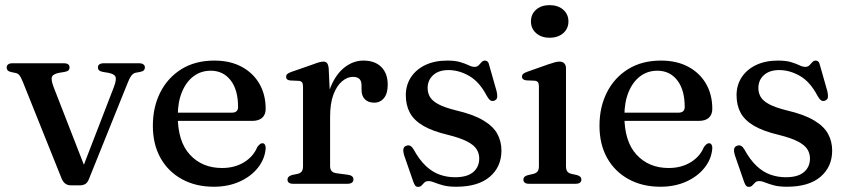

<svg xmlns="http://www.w3.org/2000/svg" viewBox="-20 -716 3302 748"><path d="M291.5 6H256Q243 6 234.2 -0.8Q225.5 -7.5 220 -20.5L69 -397Q61 -416.5 55.2 -423.2Q49.5 -430 41.5 -431.5L22.5 -435.5Q13 -438 9.5 -442.2Q6 -446.5 6 -453Q6 -461 11.8 -465.2Q17.5 -469.5 27.5 -469.5H229Q251 -469.5 251 -453Q251 -446.5 247 -442.2Q243 -438 232.5 -436L211.5 -432.5Q187 -428 182.5 -416.8Q178 -405.5 189 -376.5L316 -50.5L293 -38.5L423.5 -376.5Q434.5 -405.5 430 -416.8Q425.5 -428 401 -432.5L380 -436Q370 -438 365.8 -442.2Q361.5 -446.5 361.5 -453Q361.5 -461 367.2 -465.2Q373 -469.5 383.5 -469.5H522.5Q532.5 -469.5 538.5 -465.2Q544.5 -461 544.5 -453Q544.5 -447 540.8 -442.5Q537 -438 526.5 -436L508 -432.5Q498.5 -430.5 491 -420.2Q483.5 -410 473.5 -383.5L326.5 -18.5Q321 -4 312 1Q303 6 291.5 6Z M1015 -292Q1015 -269.5 1001.5 -257.2Q988 -245 962 -245H642.5V-277H882.5Q907.5 -277 907.5 -299Q907.5 -366 878.5 -403.2Q849.5 -440.5 801 -440.5Q763 -440.5 734.2 -419Q705.5 -397.5 689 -357.8Q672.5 -318 672.5 -264Q672.5 -164.5 720.2 -113Q768 -61.5 845 -61.5Q894.5 -61.5 931 -84Q967.5 -106.5 982.5 -143.5Q989 -151.5 993.2 -154.8Q997.5 -158 1002.5 -158Q1009 -158 1012.2 -152Q1015.5 -146 1015 -138Q1012 -97 985.2 -63Q958.5 -29 914 -8.8Q869.5 11.5 812.5 11.5Q742.5 11.5 688.8 -18Q635 -47.5 605.2 -100.8Q575.5 -154 575.5 -226Q575.5 -299 604.5 -356.2Q633.5 -413.5 687.2 -446.8Q741 -480 815 -480Q876.5 -480 921.2 -456Q966 -432 990.5 -389.8Q1015 -347.5 1015 -292Z M1248.5 -260.5Q1248.5 -331.5 1269.5 -380.5Q1290.5 -429.5 1324 -454.8Q1357.5 -480 1395.5 -480Q1440.5 -480 1465.5 -455Q1490.5 -430 1490.5 -386Q1490.5 -351.5 1475.8 -333.8Q1461 -316 1438 -316Q1414.5 -316 1401.5 -329.2Q1388.5 -342.5 1388.5 -366V-383Q1388.5 -400 1380.5 -408.2Q1372.5 -416.5 1354.5 -416.5Q1333 -416.5 1312.5 -399.2Q1292 -382 1279 -347.8Q1266 -313.5 1266 -261ZM1260.5 -450 1266 -332.5V-69Q1266 -56.5 1271.8 -49.8Q1277.5 -43 1291.5 -41L1336.5 -35Q1346.5 -33.5 1351.8 -29Q1357 -24.5 1357 -16.5Q1357 -9 1351 -4.5Q1345 0 1334 0H1122Q1110.5 0 1105.2 -4.5Q1100 -9 1100 -16.5Q1100 -22.5 1104 -26.8Q1108 -31 1117 -34L1140.5 -39Q1150.5 -41.5 1155.5 -48.2Q1160.5 -55 1160.5 -68.5V-378.5Q1160.5 -390 1156.8 -395Q1153 -400 1144.5 -401L1110.5 -402.5Q1102 -403.5 1098.2 -407.2Q1094.5 -411 1094.5 -416.5Q1094.5 -423 1098.8 -427.2Q1103 -431.5 1114 -435.5L1196 -464Q1215.5 -471.5 1225 -473.8Q1234.5 -476 1240.5 -476Q1249.5 -476 1254.2 -470Q1259 -464 1260.5 -450Z M1727 -443Q1689.5 -443 1667.8 -423.5Q1646 -404 1646 -373Q1646 -354 1655 -338.5Q1664 -323 1687.5 -310.2Q1711 -297.5 1754.5 -286.5Q1823.5 -270.5 1862.5 -247.2Q1901.5 -224 1917.5 -194.5Q1933.5 -165 1933.5 -129.5Q1933.5 -66 1888 -27.2Q1842.5 11.5 1757.5 11.5Q1726.5 11.5 1706.2 6Q1686 0.5 1672.8 -5Q1659.5 -10.5 1649.5 -10.5Q1639 -10.5 1633.5 -5Q1628 0.5 1622.8 6.2Q1617.5 12 1609 12Q1602 12 1598.2 7.8Q1594.5 3.5 1590.5 -7L1554 -112.5Q1550 -126 1551.5 -135.2Q1553 -144.5 1562.5 -148Q1571.5 -151.5 1578.5 -147.8Q1585.5 -144 1591 -134.5Q1613.5 -93.5 1639 -69.5Q1664.5 -45.5 1693.2 -35.5Q1722 -25.5 1752.5 -25.5Q1800 -25.5 1823.5 -45.5Q1847 -65.5 1847 -98.5Q1847 -118 1837 -134.2Q1827 -150.5 1800.5 -164.5Q1774 -178.5 1725.5 -190.5Q1664.5 -205 1628.5 -226.2Q1592.5 -247.5 1576.8 -276.8Q1561 -306 1561 -345Q1561 -384.5 1581 -415Q1601 -445.5 1637.2 -462.8Q1673.5 -480 1722.5 -480Q1753.5 -480 1773.2 -474Q1793 -468 1805.8 -461.8Q1818.5 -455.5 1828.5 -455.5Q1839 -455.5 1845 -461.8Q1851 -468 1856.2 -474Q1861.5 -480 1870 -480Q1875.5 -480 1879.8 -475.8Q1884 -471.5 1886 -461.5L1914.5 -361.5Q1918 -347 1917 -337.5Q1916 -328 1906 -324Q1897 -320.5 1890.2 -325.2Q1883.5 -330 1876.5 -342.5Q1848 -397 1808.2 -420Q1768.5 -443 1727 -443Z M2185 -450V-68.5Q2185 -55 2190 -48.2Q2195 -41.5 2205 -39L2227.5 -34Q2236.5 -31.5 2240.8 -27.2Q2245 -23 2245 -16.5Q2245 -9 2239.5 -4.5Q2234 0 2222 0H2041Q2029.5 0 2024.2 -4.5Q2019 -9 2019 -16.5Q2019 -22.5 2023 -26.8Q2027 -31 2036 -33.5L2059.5 -39Q2069.5 -42 2074.5 -48.5Q2079.5 -55 2079.5 -68.5V-379.5Q2079.5 -390.5 2075.8 -395.5Q2072 -400.5 2063.5 -401.5L2029.5 -403Q2021 -404.5 2017.2 -408Q2013.5 -411.5 2013.5 -417Q2013.5 -423.5 2017.8 -427.8Q2022 -432 2033 -436L2116.5 -465.5Q2132.5 -471 2142.2 -473.5Q2152 -476 2159 -476Q2172 -476 2178.5 -469Q2185 -462 2185 -450ZM2121 -569Q2089 -569 2068.8 -586.8Q2048.5 -604.5 2048.5 -632.5Q2048.5 -661 2068.8 -678.5Q2089 -696 2121 -696Q2154 -696 2174.2 -678.2Q2194.5 -660.5 2194.5 -632.5Q2194.5 -604.5 2174.2 -586.8Q2154 -569 2121 -569Z M2755 -292Q2755 -269.5 2741.5 -257.2Q2728 -245 2702 -245H2382.5V-277H2622.5Q2647.5 -277 2647.5 -299Q2647.5 -366 2618.5 -403.2Q2589.5 -440.5 2541 -440.5Q2503 -440.5 2474.2 -419Q2445.5 -397.5 2429 -357.8Q2412.5 -318 2412.5 -264Q2412.5 -164.5 2460.2 -113Q2508 -61.5 2585 -61.5Q2634.5 -61.5 2671 -84Q2707.5 -106.5 2722.5 -143.5Q2729 -151.5 2733.2 -154.8Q2737.5 -158 2742.5 -158Q2749 -158 2752.2 -152Q2755.5 -146 2755 -138Q2752 -97 2725.2 -63Q2698.5 -29 2654 -8.8Q2609.5 11.5 2552.5 11.5Q2482.5 11.5 2428.8 -18Q2375 -47.5 2345.2 -100.8Q2315.5 -154 2315.5 -226Q2315.5 -299 2344.5 -356.2Q2373.5 -413.5 2427.2 -446.8Q2481 -480 2555 -480Q2616.5 -480 2661.2 -456Q2706 -432 2730.5 -389.8Q2755 -347.5 2755 -292Z M3015.5 -443Q2978 -443 2956.2 -423.5Q2934.5 -404 2934.5 -373Q2934.5 -354 2943.5 -338.5Q2952.5 -323 2976 -310.2Q2999.5 -297.5 3043 -286.5Q3112 -270.5 3151 -247.2Q3190 -224 3206 -194.5Q3222 -165 3222 -129.5Q3222 -66 3176.5 -27.2Q3131 11.5 3046 11.5Q3015 11.5 2994.8 6Q2974.5 0.5 2961.2 -5Q2948 -10.5 2938 -10.5Q2927.5 -10.5 2922 -5Q2916.5 0.5 2911.2 6.2Q2906 12 2897.5 12Q2890.5 12 2886.8 7.8Q2883 3.5 2879 -7L2842.5 -112.5Q2838.5 -126 2840 -135.2Q2841.5 -144.5 2851 -148Q2860 -151.5 2867 -147.8Q2874 -144 2879.5 -134.5Q2902 -93.5 2927.5 -69.5Q2953 -45.5 2981.8 -35.5Q3010.5 -25.5 3041 -25.5Q3088.5 -25.5 3112 -45.5Q3135.5 -65.5 3135.5 -98.5Q3135.5 -118 3125.5 -134.2Q3115.5 -150.5 3089 -164.5Q3062.5 -178.5 3014 -190.5Q2953 -205 2917 -226.2Q2881 -247.5 2865.2 -276.8Q2849.5 -306 2849.5 -345Q2849.5 -384.5 2869.5 -415Q2889.5 -445.5 2925.8 -462.8Q2962 -480 3011 -480Q3042 -480 3061.8 -474Q3081.5 -468 3094.2 -461.8Q3107 -455.5 3117 -455.5Q3127.5 -455.5 3133.5 -461.8Q3139.5 -468 3144.8 -474Q3150 -480 3158.5 -480Q3164 -480 3168.2 -475.8Q3172.5 -471.5 3174.5 -461.5L3203 -361.5Q3206.5 -347 3205.5 -337.5Q3204.5 -328 3194.5 -324Q3185.5 -320.5 3178.8 -325.2Q3172 -330 3165 -342.5Q3136.5 -397 3096.8 -420Q3057 -443 3015.5 -443Z"/></svg>

Font: Fraunces
Style: Regular
Weight: 400
Version: Version 1.000;[b76b70a41]